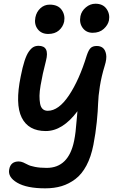

<svg xmlns="http://www.w3.org/2000/svg" viewBox="-20 -796 627 1036"><path d="M480 -619.1Q445.3 -619.1 426 -645.5Q406.7 -671.9 414.1 -709Q419.9 -736.8 443.4 -756.3Q466.8 -775.9 495.1 -775.9Q535.2 -775.9 554.7 -748.3Q574.2 -720.7 567.9 -686Q562.5 -660.6 539.6 -639.9Q516.6 -619.1 480 -619.1ZM240.2 -612.8Q203.1 -612.8 183.3 -638.9Q163.6 -665 170.9 -702.1Q176.8 -731.9 198 -751.5Q219.2 -771 248 -771Q292.5 -771 312.5 -743.2Q332.5 -715.3 326.2 -679.2Q319.8 -650.9 297.9 -631.8Q275.9 -612.8 240.2 -612.8ZM224.1 220.2Q124.5 220.2 72.8 189.9Q21 159.7 29.8 117.2Q37.6 75.2 81.1 75.2Q92.8 75.2 105.5 80.6Q118.2 85.9 129.9 92.5Q141.6 99.1 168.5 104.5Q195.3 109.9 231.9 109.9Q350.1 109.9 379.9 -36.1Q384.8 -60.5 387.7 -85.2Q390.6 -109.9 393.1 -142.3Q395.5 -174.8 397.9 -195.8Q317.9 -88.9 227.1 -88.9Q133.3 -88.9 97.2 -161.4Q61 -233.9 91.8 -383.8Q101.6 -434.1 112.5 -467.5Q123.5 -501 136 -518.3Q148.4 -535.6 160.4 -542.2Q172.4 -548.8 188 -548.8Q249 -548.8 228 -467.8Q217.8 -428.2 211.2 -398.2Q204.6 -368.2 199 -335.2Q193.4 -302.2 193.1 -279.3Q192.9 -256.3 196.3 -237.1Q199.7 -217.8 210.2 -208Q220.7 -198.2 237.8 -198.2Q296.4 -198.2 352.1 -281.5Q407.7 -364.7 448.2 -497.1Q458 -526.4 469.2 -537.1Q480.5 -547.9 502 -547.9Q522 -547.9 534.9 -537.6Q547.9 -527.3 552.5 -503.4Q557.1 -479.5 544.9 -440.9Q527.3 -383.8 518.8 -329.8Q510.3 -275.9 509.3 -237.3Q508.3 -198.7 502.2 -137.7Q496.1 -76.7 483.9 -14.2Q471.2 50.8 446.3 97.4Q421.4 144 386.7 170.2Q352.1 196.3 312.5 208.3Q272.9 220.2 224.1 220.2Z"/></svg>

Font: Shantell Sans Bouncy
Style: Italic
Weight: 500
Italic angle: -11.31°
Designer: Stephen Nixon, Anya Danilova, Shantell Martin
Foundry: Arrow Type
Version: Version 1.006;[9816181b4]